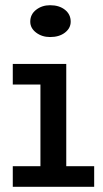

<svg xmlns="http://www.w3.org/2000/svg" viewBox="-20 -716 395 736"><path d="M135 -22V-471H234V-22ZM29 0V-79H341V0ZM29 -392V-471H211V-392ZM172 -574Q141 -574 118.5 -591Q96 -608 96 -633Q96 -661 118.5 -678.5Q141 -696 172 -696Q207 -696 229 -678.5Q251 -661 251 -633Q251 -608 229 -591Q207 -574 172 -574Z"/></svg>

Font: BioRhyme ExtraBold
Style: Regular
Weight: 400
Version: Version 1.600;gftools[0.9.33]